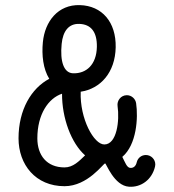

<svg xmlns="http://www.w3.org/2000/svg" viewBox="-20 -702 677 748"><path d="M438 -289.1C446.3 -232.4 435.5 -139.6 386.7 -139.2C345.7 -138.7 290.5 -239.7 294.4 -344.7C372.1 -356.4 428.7 -419.9 430.7 -517.6C432.6 -615.7 377.9 -679.7 291 -682.1C206.1 -684.6 154.8 -618.7 147 -537.6C142.1 -487.3 147.9 -433.6 171.9 -395C102.5 -358.4 52.2 -274.9 52.2 -163.1C52.2 -61 118.2 23.4 231.4 23.4C322.3 23.4 382.8 -65.9 389.6 -65.4C394 -65.4 424.3 21.5 482.4 25.4C529.8 28.8 572.3 -2.4 584 -53.2C584.5 -55.7 585 -58.6 585 -61.5C585 -81.5 568.4 -98.1 548.3 -98.1C530.8 -98.1 516.6 -86.4 512.7 -69.8C509.3 -55.2 500.5 -46.9 487.3 -47.9C474.1 -48.8 467.3 -69.8 456.5 -90.8C512.7 -138.7 518.6 -243.2 510.3 -299.8C507.8 -316.9 492.7 -331.1 474.1 -331.1C450.7 -331.1 435.1 -309.6 438 -289.1ZM264.2 -416.5C228.5 -418 213.4 -462.4 220.2 -530.8C225.1 -581.1 248 -610.4 289.1 -608.9C334.5 -607.4 358.4 -577.6 357.4 -519.5C356 -450.2 316.4 -414.6 264.2 -416.5ZM125.5 -163.1C125.5 -256.8 168.5 -319.3 221.7 -336.9C221.2 -243.2 256.8 -145 311.5 -96.7C287.6 -73.7 264.6 -49.8 231.4 -49.8C162.1 -49.8 125.5 -97.2 125.5 -163.1Z"/></svg>

Font: Velvelyne
Style: Regular
Weight: 400
Designer: Manon Van der Borght et Mariel Nils
Foundry: Velvetyne
Version: Version 1.070;Glyphs 3.3.1 (3343)